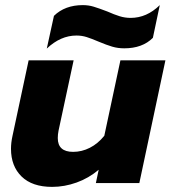

<svg xmlns="http://www.w3.org/2000/svg" viewBox="-20 -716 667 751"><path d="M191 -654Q234 -696 304 -696Q326 -696 346 -690Q366 -684 400 -671Q427 -659 448 -652.5Q469 -646 491 -646Q554 -646 605 -696L578 -568Q537 -527 466 -527Q441 -527 419 -533.5Q397 -540 366 -553Q338 -565 319 -571Q300 -577 279 -577Q217 -577 163 -526ZM23 -134Q23 -158 29 -185L92 -480H268L209 -205Q206 -190 206 -176Q206 -122 266 -122Q300 -122 331.5 -138Q363 -154 388 -185L451 -480H627L525 0H355L366 -52Q327 -19 279.5 -2Q232 15 184 15Q106 15 64.5 -25.5Q23 -66 23 -134Z"/></svg>

Font: Prompt
Style: Bold Italic
Weight: 700
Italic angle: -12°
Designer: Katatrad Team
Foundry: CadsonDemak
Version: Version 1.001